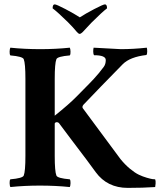

<svg xmlns="http://www.w3.org/2000/svg" viewBox="-20 -869 746 896"><path d="M352.5 -788.1Q377.9 -804.7 419.9 -826.7Q461.9 -848.6 469.7 -848.6Q479.5 -848.6 479.5 -830.1Q456.1 -812.5 405.3 -761.7Q401.4 -757.8 366.2 -719.7Q357.4 -710.9 351.6 -710.9Q346.7 -710.9 338.9 -719.7Q321.3 -741.2 296.9 -765.6Q249 -812.5 225.6 -830.1Q225.6 -848.6 235.4 -848.6Q243.2 -848.6 285.2 -826.7Q327.1 -804.7 352.5 -788.1ZM168 -639.6Q239.3 -639.6 305.7 -646.5Q308.6 -641.6 309.1 -628.4Q309.6 -615.2 305.7 -610.4Q248 -605.5 243.2 -592.8Q235.4 -573.2 235.4 -501V-329.1Q303.7 -383.8 336.9 -418Q347.7 -428.7 367.7 -449.2Q387.7 -469.7 396 -478Q404.3 -486.3 417.5 -500.5Q430.7 -514.6 441.4 -527.8Q452.1 -541 463.9 -556.6Q473.6 -569.3 473.6 -588.9Q473.6 -611.3 418.9 -611.3Q415 -617.2 415 -628.9Q415 -640.6 417 -646.5L543.9 -639.6Q601.6 -639.6 665 -646.5Q667 -641.6 667 -628.9Q667 -616.2 663.1 -612.3Q586.9 -603.5 552.7 -569.3Q442.4 -457 369.1 -379.9Q362.3 -371.1 366.2 -364.3L542 -127Q562.5 -101.6 585.9 -82Q609.4 -62.5 627.9 -53.7Q646.5 -44.9 665 -39.6Q683.6 -34.2 691.4 -33.2Q699.2 -32.2 704.1 -32.2Q707 -25.4 706.1 -12.2Q705.1 1 704.1 3.9Q647.5 7.8 576.2 7.8Q480.5 7.8 426.8 -65.4Q416 -81.1 383.3 -124.5Q350.6 -168 310.5 -220.7Q270.5 -273.4 254.9 -294.9Q251 -298.8 245.1 -298.8Q238.3 -298.8 235.4 -293V-141.6Q235.4 -69.3 243.2 -49.8Q248 -37.1 305.7 -32.2Q309.6 -27.3 309.1 -14.2Q308.6 -1 305.7 3.9Q239.3 -2.9 166 -2.9Q94.7 -2.9 28.3 3.9Q25.4 -1 24.9 -14.2Q24.4 -27.3 28.3 -32.2Q85.9 -37.1 90.8 -49.8Q98.6 -69.3 98.6 -141.6V-501Q98.6 -573.2 90.8 -592.8Q85.9 -605.5 28.3 -610.4Q24.4 -615.2 24.9 -628.4Q25.4 -641.6 28.3 -646.5Q94.7 -639.6 168 -639.6Z"/></svg>

Font: Crimson
Style: Bold
Weight: 700
Version: Version 0.8 ; ttfautohint (v1.00) -l 8 -r 50 -G 200 -x 14 -D